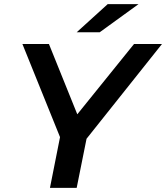

<svg xmlns="http://www.w3.org/2000/svg" viewBox="-20 -914 808 934"><path d="M223 0 272 -247 89 -700H218L356 -358L632 -700H768L401 -239L353 0ZM353 -757 504 -894H654L465 -757Z"/></svg>

Font: Montserrat SemiBold
Style: Italic
Weight: 600
Italic angle: -11.3°
Designer: Julieta Ulanovsky
Foundry: Julieta Ulanovsky
Version: Version 9.000; ttfautohint (v1.8.4.7-5d5b)